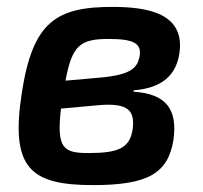

<svg xmlns="http://www.w3.org/2000/svg" viewBox="-20 -524 590 557"><path d="M499 -361C524 -490 399 -503 312 -504C143 -505 75 -462 43 -253C10 -37 67 13 250 13C409 13 467 -21 483 -117C496 -207 462 -252 367 -258L368 -262C457 -269 489 -312 499 -361ZM272 -299 170 -290C189 -392 212 -411 295 -411C367 -411 394 -399 384 -356C377 -327 359 -307 272 -299ZM365 -150C357 -94 323 -80 237 -80C165 -80 143 -92 157 -209L268 -219C354 -226 371 -202 365 -150Z"/></svg>

Font: Exo 2 Semi Bold
Style: Italic
Weight: 600
Italic angle: -8°
Designer: Natanael Gama
Version: Version 1.001;PS 001.001;hotconv 1.0.88;makeotf.lib2.5.64775